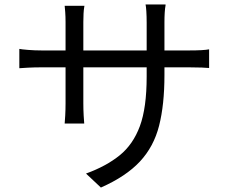

<svg xmlns="http://www.w3.org/2000/svg" viewBox="-20 -798 1040 864"><path d="M720 -571H830Q896 -571 921 -576V-492Q913 -493 888 -494Q863 -495 830 -495H720V-460Q720 -327 696 -232.5Q672 -138 609.5 -71Q547 -4 434 46L367 -17Q458 -50 518.5 -99Q579 -148 609.5 -230.5Q640 -313 640 -453V-495H355V-333Q355 -305 356.5 -278Q358 -251 359 -242H271Q272 -251 273.5 -278Q275 -305 275 -333V-495H168Q135 -495 106 -493.5Q77 -492 67 -491V-578Q75 -576 105.5 -573.5Q136 -571 168 -571H275V-699Q275 -723 273.5 -743.5Q272 -764 271 -772H360Q360 -770 359 -766Q355 -743 355 -699V-571H640V-696Q640 -725 638.5 -747.5Q637 -770 635 -778H725Q725 -776 725 -774Q720 -748 720 -696Z"/></svg>

Font: Noto Sans CJK KR Regular (TTF)
Style: Regular
Weight: 400
Designer: Ryoko NISHIZUKA 西塚涼子 (kana & ideographs); Paul D. Hunt (Latin, Greek & Cyrillic); Wenlong ZHANG 张文龙 (bopomofo); Sandoll 
Foundry: Adobe Systems Incorporated
Version: Version 1.004;PS 1.004;hotconv 1.0.82;makeotf.lib2.5.63406